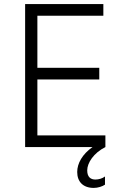

<svg xmlns="http://www.w3.org/2000/svg" viewBox="-20 -720 597 940"><path d="M103 0H433C383 35 358 80 358 122C358 170 387 200 439 200C459 200 481 193 494 184V144C481 154 463 159 447 159C423 159 407 146 407 114C407 78 438 29 496 0V-57H163V-331H466V-388H163V-643H486V-700H103Z"/></svg>

Font: Fixel Text Light
Style: Regular
Weight: 300
Width: 4
Designer: AlfaBravo + MacPaw
Foundry: Kyrylo Tkachov, Marchela Mozhyna, Serhii Makarenko, Maria Weinstein, Zakhar Kryvoshyya
Version: Version 1.211